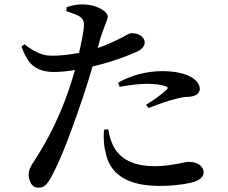

<svg xmlns="http://www.w3.org/2000/svg" viewBox="-20 -817 1040 874"><path d="M524.4 -421.9 517.6 -440.4Q609.4 -492.2 717.8 -493.2Q798.8 -493.2 849.6 -466.8Q888.7 -443.4 889.6 -412.1Q887.7 -378.9 835.9 -376Q809.6 -376 774.4 -365.2Q741.2 -358.4 656.2 -325.2L644.5 -339.8Q702.1 -375 736.3 -407.2Q739.3 -409.2 740.2 -410.2Q748 -418.9 736.3 -423.8Q700.2 -435.5 649.4 -435.5Q602.5 -435.5 524.4 -421.9ZM435.5 -637.7 424.8 -598.6Q470.7 -613.3 538.1 -647.5Q568.4 -666 578.1 -666Q615.2 -666 631.8 -643.6Q638.7 -634.8 638.7 -624Q638.7 -599.6 604.5 -582Q588.9 -575.2 564.5 -565.4Q490.2 -535.2 401.4 -514.6Q381.8 -446.3 357.4 -374Q266.6 -104.5 211.9 -8.8Q192.4 28.3 170.9 35.2Q162.1 37.1 153.3 37.1Q125 37.1 114.3 2Q110.4 -9.8 110.4 -23.4Q110.4 -46.9 131.8 -78.1Q144.5 -97.7 150.4 -107.4Q234.4 -240.2 291 -401.4Q314.5 -472.7 321.3 -498Q262.7 -489.3 225.6 -489.3Q150.4 -489.3 114.3 -534.2Q92.8 -561.5 78.1 -605.5L91.8 -615.2Q150.4 -569.3 196.3 -564.5Q205.1 -563.5 213.9 -563.5Q265.6 -562.5 339.8 -576.2Q359.4 -660.2 362.3 -699.2Q363.3 -726.6 347.7 -738.3Q344.7 -740.2 341.8 -742.2Q322.3 -753.9 282.2 -765.6L283.2 -784.2Q322.3 -797.9 357.4 -796.9Q413.1 -795.9 452.1 -768.6Q469.7 -754.9 470.7 -742.2Q470.7 -731.4 452.1 -686.5Q442.4 -661.1 435.5 -637.7ZM453.1 -226.6 472.7 -228.5Q481.4 -172.9 504.9 -136.7Q556.6 -60.5 683.6 -60.5Q742.2 -60.5 816.4 -77.1Q830.1 -80.1 836.9 -80.1Q885.7 -80.1 902.3 -50.8Q907.2 -42 907.2 -31.2Q905.3 2 845.7 15.6Q782.2 29.3 707 29.3Q525.4 29.3 474.6 -79.1Q464.8 -100.6 460.9 -123Q449.2 -162.1 453.1 -226.6Z"/></svg>

Font: GenYoMin JP SemiBold
Style: Regular
Weight: 600
Version: Version 1.001;PS 1;hotconv 16.6.51;makeotf.lib2.5.65220 DEVE